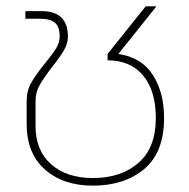

<svg xmlns="http://www.w3.org/2000/svg" viewBox="-20 -570 597 605"><path d="M273 -9Q361 -9 416 -56.5Q471 -104 471 -198Q471 -284 431 -332Q391 -380 319 -380V-400L439 -550H473L353 -400Q426 -389 461.5 -334Q497 -279 497 -198Q497 -90 434.5 -37.5Q372 15 273 15Q179 15 121.5 -36Q64 -87 64 -179V-253Q64 -284 78.5 -309.5Q93 -335 123 -372Q146 -400 157 -418Q168 -436 168 -455Q168 -486 153 -498.5Q138 -511 105 -511H60V-535H111Q152 -535 173 -515Q194 -495 194 -455Q194 -433 181.5 -411.5Q169 -390 145 -360Q118 -325 105 -302Q92 -279 92 -253V-173Q92 -96 141 -52.5Q190 -9 273 -9Z"/></svg>

Font: Prompt Thin
Style: Regular
Weight: 100
Designer: Katatrad Team
Foundry: CadsonDemak
Version: Version 1.030